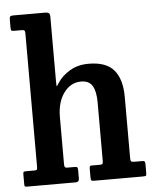

<svg xmlns="http://www.w3.org/2000/svg" viewBox="-55 -826 703 872"><g transform="rotate(-5 297.0 -390.0)"><path d="M72 -710H35.5Q25 -710 23 -713.2Q21 -716.5 21 -728.5V-761.5Q21 -773 24.2 -776.5Q27.5 -780 38.5 -780H184Q195 -780 200.2 -776Q205.5 -772 205.5 -758.5V-464.5Q205.5 -441.5 207.5 -442.5Q209.5 -443.5 217.5 -457Q237.5 -488 274 -509.8Q310.5 -531.5 359.5 -531.5Q440 -531.5 475.2 -489.5Q510.5 -447.5 510.5 -367.5V-88.5Q510.5 -76 514 -73Q517.5 -70 528.5 -70H564Q572 -70 574.8 -67.2Q577.5 -64.5 577.5 -55.5V-17Q577.5 -4.5 575 -2.2Q572.5 0 560.5 0H338Q328.5 0 326 -3Q323.5 -6 323.5 -16V-53Q323.5 -60.5 324.8 -65.2Q326 -70 332.5 -70H372.5Q380 -70 382.8 -73Q385.5 -76 385.5 -87.5V-352.5Q385.5 -403.5 370.2 -428.8Q355 -454 318.5 -454Q271 -454 240 -411.8Q209 -369.5 209 -301.5V-85.5Q209 -70 220 -70H257.5Q266 -70 268.2 -66.8Q270.5 -63.5 270.5 -52.5V-15.5Q270.5 0 254.5 0H34Q24.5 0 22.8 -2.2Q21 -4.5 21 -14.5V-55Q21 -65 23 -67.5Q25 -70 35 -70H71.5Q80 -70 83 -72Q86 -74 86 -85.5V-692.5Q86 -703 83.5 -706.5Q81 -710 72 -710Z"/></g></svg>

Font: Besley* Narrow Semi
Style: Regular
Weight: 600
Width: 4
Designer: Owen Earl
Foundry: indestructible type*
Version: Version 3.000; ttfautohint (v1.8.3)